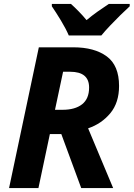

<svg xmlns="http://www.w3.org/2000/svg" viewBox="-20 -954 678 974"><path d="M26 0 177 -714H352Q459 -714 521.5 -668Q584 -622 584 -518Q584 -433 539.5 -379.5Q495 -326 427 -303L554 0H392L291 -274H233L175 0ZM259 -397H297Q361 -397 396.5 -425Q432 -453 432 -510Q432 -590 336 -590H300ZM329 -774Q314 -809 288.5 -851Q263 -893 243 -922V-934H340Q357 -919 379.5 -896Q402 -873 419 -852Q448 -876 475.5 -895.5Q503 -915 532 -934H638V-922Q618 -904 591 -877.5Q564 -851 538 -823.5Q512 -796 494 -774Z"/></svg>

Font: Noto IKEA Latin
Style: Bold Italic
Weight: 700
Italic angle: -12°
Designer: Monotype Design Team
Foundry: Monotype Imaging Inc.
Version: Version 1.0